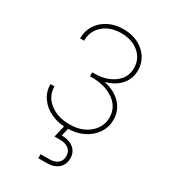

<svg xmlns="http://www.w3.org/2000/svg" viewBox="-185 -642 830 938"><g transform="rotate(30 230.0 -173.0)"><path d="M232.4 7.3Q181.6 7.3 141.6 -11.5Q101.6 -30.3 78.4 -63.5Q55.2 -96.7 55.2 -139.2H77.6Q77.6 -84 121.8 -49.6Q166 -15.1 232.4 -15.1Q301.8 -15.1 344.2 -51.8Q386.7 -88.4 386.7 -141.1Q386.7 -199.2 338.1 -233.9Q289.6 -268.6 214.4 -268.6H203.1V-291H214.4Q281.2 -291 325.4 -323.5Q369.6 -356 369.6 -410.2Q369.6 -461.4 331.3 -494.6Q293 -527.8 231 -527.8Q169.9 -527.8 130.6 -493.9Q91.3 -460 91.3 -404.8H68.4Q68.8 -447.8 89.8 -480.5Q110.8 -513.2 147.7 -531.7Q184.6 -550.3 231 -550.3Q278.3 -550.3 314.5 -532Q350.6 -513.7 371.3 -482.2Q392.1 -450.7 392.1 -410.6Q392.1 -363.3 362.3 -329.1Q332.5 -294.9 282.2 -281.7V-279.8Q340.3 -267.1 374.8 -230.2Q409.2 -193.4 409.2 -141.1Q409.2 -99.6 386.5 -65.9Q363.8 -32.2 324.2 -12.5Q284.7 7.3 232.4 7.3ZM184.6 204.1V181.6H232.4Q263.7 181.6 281 167.2Q298.3 152.8 298.3 127.4Q298.3 102.5 281 87.6Q263.7 72.8 229 72.8H200.2L219.7 -9.3H240.7V0L228.5 50.3Q272 51.3 296.4 71.8Q320.8 92.3 320.8 127.4Q320.8 162.6 296.9 183.3Q272.9 204.1 232.4 204.1Z"/></g></svg>

Font: Inter 16pt Thin
Style: Regular
Weight: 250
Version: Version 4.001;git-66647c0bb